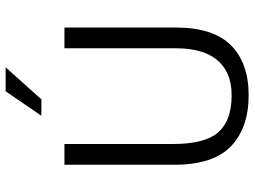

<svg xmlns="http://www.w3.org/2000/svg" viewBox="-128 -746 883 666"><g transform="rotate(-90 313.0 -412.5)"><path d="M75 -630H147V-253Q147 -143 187.5 -96.5Q228 -50 316 -50Q359 -50 390 -64Q421 -78 440.5 -103Q460 -128 469.5 -163Q479 -198 479 -241V-630H551V-244Q551 -114 489.5 -52.5Q428 9 316 9Q203 9 139 -52.5Q75 -114 75 -249ZM302 -710H245L330 -834H413Z"/></g></svg>

Font: Mukta Light
Style: Regular
Weight: 300
Designer: Girish Dalvi and Yashodeep Gholap
Foundry: Ek Type
Version: Version 2.538;PS 1.002;hotconv 16.6.51;makeotf.lib2.5.65220;